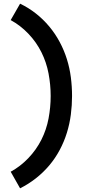

<svg xmlns="http://www.w3.org/2000/svg" viewBox="-20 -861 540 1042"><path d="M89 161Q135 138 175 106.5Q215 75 247.5 36.5Q280 -2 304 -47Q328 -92 343 -140.5Q358 -189 364.5 -239.5Q371 -290 371 -340Q371 -391 364.5 -441.5Q358 -492 343 -540Q328 -588 304 -633Q280 -678 247.5 -717Q215 -756 175 -787.5Q135 -819 89 -841L38 -752Q91 -723 134 -678Q177 -633 204.5 -578Q232 -523 243.5 -462Q255 -401 255 -340Q255 -279 243.5 -218Q232 -157 204.5 -102.5Q177 -48 134 -3Q91 42 38 71Z"/></svg>

Font: Iosevka SS09
Style: Bold
Weight: 700
Monospace: yes
Designer: Belleve Invis
Foundry: Belleve Invis
Version: Version 5.2.1; ttfautohint (v1.8.3)